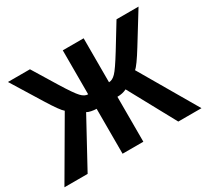

<svg xmlns="http://www.w3.org/2000/svg" viewBox="-141 -897 1188 1106"><g transform="rotate(-30 453.0 -344.0)"><path d="M383.8 0V-298.8Q368.2 -298.8 349.4 -302.7Q330.6 -306.6 321.8 -312.5L151.4 0H-2.9L219.2 -380.9Q197.8 -397.5 141.1 -489.3L18.6 -688H165L261.7 -529.8Q314.9 -443.4 337.9 -419.4Q360.4 -395.5 383.3 -395.5V-688H522V-395.5Q544.9 -395.5 567.4 -418.9Q588.9 -440.4 644 -529.8L740.7 -688H887.2L764.6 -489.3Q708 -397.5 686.5 -380.9L908.7 0H754.4L584 -312.5Q557.1 -298.8 522 -298.8V0Z"/></g></svg>

Font: Arimo
Style: Bold
Weight: 700
Designer: Steve Matteson
Foundry: Monotype Imaging Inc.
Version: Version 1.33